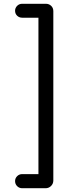

<svg xmlns="http://www.w3.org/2000/svg" viewBox="-20 -816 363 1019"><path d="M222 183H98Q82 183 71 172Q60 161 60 145Q60 130 71 119Q82 108 98 108H217L184 141V-756L218 -722H98Q82 -722 71 -732.5Q60 -743 60 -759Q60 -774 71 -785Q82 -796 98 -796H223Q240 -796 251.5 -785Q263 -774 263 -757V142Q263 159 251 171Q239 183 222 183Z"/></svg>

Font: National Park
Style: Regular
Weight: 400
Designer: Andrea Herstowski, Ben Hoepner
Version: Version 1.009